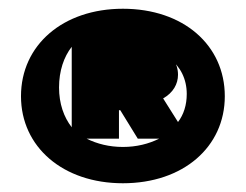

<svg xmlns="http://www.w3.org/2000/svg" viewBox="-20 -734 563 439"><path d="M252 -558H257H277H256ZM494 -514C494 -631 399 -714 261 -714C124 -714 28 -631 28 -514C28 -398 124 -315 261 -315C399 -315 494 -398 494 -514ZM115 -534C115 -572 126 -604 144 -627V-443C126 -466 115 -497 115 -534ZM252 -417V-482H255L295 -417H344C320 -405 292 -398 261 -398C230 -398 202 -405 178 -417ZM261 -632C349 -632 407 -588 407 -519C407 -494 400 -472 387 -455L353 -509C376 -522 387 -542 387 -563C387 -617 327 -636 268 -636H184C206 -633 233 -632 261 -632Z"/></svg>

Font: Falling Sky
Style: ExBd
Weight: 400
Designer: Paul D. Hunt
Foundry: Adobe Systems Incorporated
Version: Version 1.02